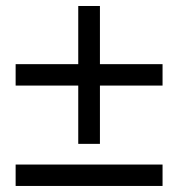

<svg xmlns="http://www.w3.org/2000/svg" viewBox="-20 -615 589 635"><path d="M310.5 -332V-139.2H238.8V-332H31.7V-402.8H238.8V-595.2H310.5V-402.8H517.6V-332ZM31.7 0V-70.8H517.6V0Z"/></svg>

Font: Liberation Sans
Style: Regular
Weight: 400
Designer: Steve Matteson
Foundry: Ascender Corporation
Version: Version 2.00.1